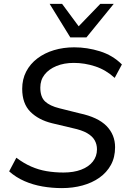

<svg xmlns="http://www.w3.org/2000/svg" viewBox="-20 -957 658 986"><path d="M298 9Q247 9 198 0.5Q149 -8 105.5 -27Q62 -46 27 -77L64 -147Q101 -119 139.5 -102Q178 -85 219.5 -78Q261 -71 306 -71Q358 -71 396.5 -85.5Q435 -100 456.5 -127Q478 -154 478 -190Q478 -216 466 -237Q454 -258 427 -273.5Q400 -289 353 -299L248 -324Q178 -341 136 -383Q94 -425 94 -501Q94 -550 114.5 -589.5Q135 -629 172 -657Q209 -685 257.5 -699.5Q306 -714 361 -714Q428 -714 493.5 -693.5Q559 -673 606 -626L569 -557Q524 -598 469.5 -616Q415 -634 359 -634Q309 -634 270 -618Q231 -602 209 -574Q187 -546 187 -507Q187 -459 211.5 -436Q236 -413 285 -401L389 -375Q483 -355 527 -310Q571 -265 571 -201Q571 -149 549.5 -110Q528 -71 490.5 -44.5Q453 -18 403.5 -4.5Q354 9 298 9ZM341 -765 235 -937H299L384 -822L495 -937H564L424 -765Z"/></svg>

Font: Nunito Sans 12pt Medium
Style: Italic
Weight: 500
Italic angle: -9°
Designer: Vernon Adams
Foundry: Vernon Adams
Version: Version 3.101;gftools[0.9.27]